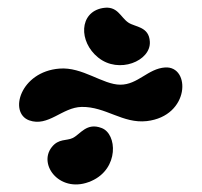

<svg xmlns="http://www.w3.org/2000/svg" viewBox="-20 -521 526 501"><path d="M248 -500C287 -507 294 -476 315 -462C333 -450 369 -452 371 -412C374 -362 290 -327 236 -371C185 -412 186 -489 248 -500ZM135 -342C195 -347 248 -300 294 -300C340 -300 366 -342 411 -345C478 -349 476 -218 363 -205C300 -198 256 -243 193 -242C142 -241 106 -189 56 -207C2 -227 33 -334 135 -342ZM115 -137C133 -160 154 -153 170 -161C190 -171 206 -202 245 -187C286 -172 291 -81 219 -49C139 -13 78 -90 115 -137Z"/></svg>

Font: PicNic
Style: Regular
Weight: 400
Designer: Mariel Nils
Foundry: Velvetyne Type Foundry
Version: Version 2.000;Glyphs 3.2.3 (3260)